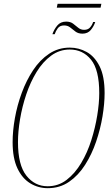

<svg xmlns="http://www.w3.org/2000/svg" viewBox="-20 -973 577 1004"><path d="M277 -933 281 -953H510L506 -933ZM254 -794Q262 -818 279 -839Q296 -860 326 -860Q348 -860 362 -849.5Q376 -839 389 -828Q402 -817 420 -817Q440 -817 451 -829.5Q462 -842 467 -858H478Q471 -836 455 -816.5Q439 -797 411 -797Q389 -797 374.5 -808Q360 -819 347 -829.5Q334 -840 315 -840Q293 -840 282 -825Q271 -810 266 -794ZM230 11Q180 11 138 -14.5Q96 -40 71 -93Q46 -146 46 -230Q46 -289 58 -356Q70 -423 94 -488Q118 -553 153.5 -606.5Q189 -660 237 -692Q285 -724 345 -724Q392 -724 433.5 -701Q475 -678 501 -626Q527 -574 527 -486Q527 -431 516 -364.5Q505 -298 482.5 -232Q460 -166 425 -111Q390 -56 341.5 -22.5Q293 11 230 11ZM229 1Q285 1 328.5 -32.5Q372 -66 404.5 -120.5Q437 -175 457.5 -240Q478 -305 488.5 -369.5Q499 -434 499 -486Q499 -608 456 -661Q413 -714 345 -714Q291 -714 247.5 -682Q204 -650 171.5 -597Q139 -544 117.5 -480Q96 -416 85 -350.5Q74 -285 74 -230Q74 -110 118 -54.5Q162 1 229 1Z"/></svg>

Font: Noto Serif Display ExtraCondensed Thin
Style: Italic
Weight: 100
Width: 2
Italic angle: -12°
Designer: Monotype Design Team
Foundry: Monotype Imaging Inc.
Version: Version 2.009